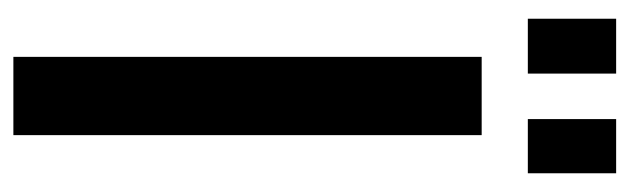

<svg xmlns="http://www.w3.org/2000/svg" viewBox="-347 -594 941 287"><g transform="rotate(90 123.5 -450.5)"><path d="M182 -700V0H65V-700ZM90 -901V-769H8V-901ZM239 -901V-769H158V-901Z"/></g></svg>

Font: Pathway Extreme Condensed SemiBold
Style: Regular
Weight: 600
Width: 3
Version: Version 1.001;gftools[0.9.26]